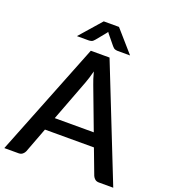

<svg xmlns="http://www.w3.org/2000/svg" viewBox="-162 -1026 1011 1142"><g transform="rotate(20 343.0 -455.0)"><path d="M688 0 402.5 -720H284L-1.5 0H89C99 0 107.3 -2.8 114 -8.5C120.7 -14.2 125.3 -20.3 128 -27L188 -186H498L558 -27C561.3 -19.3 566.2 -12.9 572.5 -7.8C578.8 -2.6 587.2 0 597.5 0ZM219.5 -270 319 -532.5C322.7 -542.5 326.6 -554.1 330.8 -567.2C334.9 -580.4 339 -594.8 343 -610.5C347 -595.2 351.1 -580.8 355.2 -567.5C359.4 -554.2 363.5 -542.7 367.5 -533L466.5 -270ZM513 -773.5 393 -910.5H296.5L176.5 -773.5H251C255.7 -773.5 261.2 -774.3 267.5 -776C273.8 -777.7 280.3 -782.7 287 -791L336.5 -851.5C337.8 -853.2 339 -854.7 340 -856.2C341 -857.7 342 -859.3 343 -861C344 -859.3 345 -857.7 346 -856.2C347 -854.7 348.2 -853.2 349.5 -851.5L399 -791C405.7 -782.7 412.2 -777.7 418.5 -776C424.8 -774.3 430.3 -773.5 435 -773.5Z"/></g></svg>

Font: Lato Semibold
Style: Regular
Weight: 600
Designer: Lukasz Dziedzic
Foundry: tyPoland Lukasz Dziedzic
Version: Version 2.006; 2014-01-15